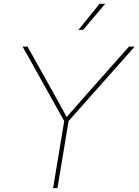

<svg xmlns="http://www.w3.org/2000/svg" viewBox="-20 -967 712 987"><path d="M252.9 0 310.1 -344.7 96.2 -727.5H121.6L257.3 -484.4Q274.9 -453.1 292 -421.9Q309.1 -390.6 326.2 -359.4H317.4Q344.7 -390.6 372.3 -421.9Q399.9 -453.1 427.2 -484.4L643.1 -727.5H672.4L332.5 -344.7L275.4 0ZM383.3 -813.5 491.7 -947.3H520.5L407.2 -813.5Z"/></svg>

Font: Inter 24pt Thin
Style: Italic
Weight: 250
Italic angle: -9.3988°
Version: Version 4.001;git-66647c0bb